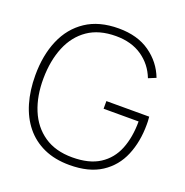

<svg xmlns="http://www.w3.org/2000/svg" viewBox="-133 -855 953 990"><g transform="rotate(20 343.5 -359.5)"><path d="M353 15Q272.5 15 212 -12.5Q151.5 -40 111 -90Q70.5 -140 50.2 -208.8Q30 -277.5 30 -360Q30 -470 66 -554.2Q102 -638.5 173.8 -686.2Q245.5 -734 353 -734Q456 -734 524.5 -685.8Q593 -637.5 622 -561L581 -544Q555 -611.5 496.5 -651.8Q438 -692 353 -692Q260.5 -692 199.2 -649.8Q138 -607.5 107 -532.5Q76 -457.5 75 -360Q74 -262.5 105 -187.5Q136 -112.5 198.2 -69.8Q260.5 -27 353 -27Q445.5 -27 502.5 -63.8Q559.5 -100.5 585.8 -166Q612 -231.5 612 -318H420V-360H655Q656.5 -346 656.8 -335Q657 -324 657 -317Q657 -223 625.5 -147.8Q594 -72.5 526.8 -28.8Q459.5 15 353 15Z"/></g></svg>

Font: Manrope Variable Light
Style: Regular
Weight: 200
Designer: Mikhail Sharanda
Foundry: Mikhail Sharanda
Version: Version 4.505